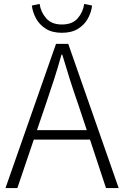

<svg xmlns="http://www.w3.org/2000/svg" viewBox="-20 -951 627 971"><path d="M211.9 -424.8 167 -293H418.9L375 -424.8Q352.5 -488.8 333.5 -548.8Q314.5 -608.9 294.9 -674.8H291Q272.5 -608.9 253.2 -548.8Q233.9 -488.8 211.9 -424.8ZM7.8 0 263.2 -729H325.2L580.1 0H516.1L435.1 -245.1H150.9L67.9 0ZM293 -785.2Q243.7 -785.2 211.4 -805.7Q179.2 -826.2 162.1 -857.9Q145 -889.6 141.1 -922.9L180.2 -931.2Q186.5 -889.2 213.9 -858.2Q241.2 -827.1 293 -827.1Q345.7 -827.1 372.8 -858.2Q399.9 -889.2 405.8 -931.2L445.8 -922.9Q441.9 -889.6 424.8 -857.9Q407.7 -826.2 375.2 -805.7Q342.8 -785.2 293 -785.2Z"/></svg>

Font: Source Han Sans CN Light
Style: Regular
Weight: 300
Designer: Ryoko NISHIZUKA  (kana, bopomofo & ideographs); Paul D. Hunt (Latin, Greek & Cyrillic); Sandoll Communications , Soo-you
Foundry: Adobe
Version: Version 2.000;hotconv 1.0.107;makeotfexe 2.5.65593